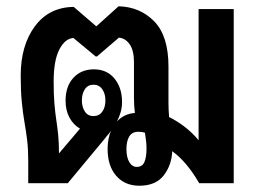

<svg xmlns="http://www.w3.org/2000/svg" viewBox="-20 -584 834 612"><path d="M424 8Q378 8 350.5 -23.5Q323 -55 323 -109Q323 -142 334 -168Q330 -161 324.5 -155Q319 -149 314 -142L196 0H70V-72Q70 -109 66.5 -137.5Q63 -166 58 -194.5Q53 -223 49.5 -258.5Q46 -294 46 -343Q46 -439 91 -500Q136 -561 215 -562L287 -500L358 -564Q427 -562 472 -515.5Q517 -469 517 -372V-259Q517 -233 519 -211Q545 -198 569 -179.5Q593 -161 613 -137V-555H725V0H615Q575 -69 529 -102Q527 -57 501.5 -24.5Q476 8 424 8ZM151 -324Q151 -282 153.5 -253Q156 -224 159.5 -201Q163 -178 165.5 -153.5Q168 -129 168 -95L235 -174Q214 -186 201.5 -209Q189 -232 189 -263Q189 -309 214 -336Q239 -363 279 -363Q321 -363 345 -333.5Q369 -304 369 -259Q369 -241 364.5 -226Q360 -211 353 -197Q375 -221 410 -224Q407 -246 407 -273V-386Q407 -423 393.5 -442.5Q380 -462 359 -464L289 -404H285L214 -463Q187 -461 169 -426Q151 -391 151 -324ZM278 -214Q296 -214 306 -228Q316 -242 316 -264Q316 -285 306 -299.5Q296 -314 278 -314Q260 -314 250.5 -299.5Q241 -285 241 -264Q241 -243 250.5 -228.5Q260 -214 278 -214ZM416 -52Q434 -52 440.5 -68Q447 -84 447 -110Q447 -124 445.5 -135.5Q444 -147 442 -161Q433 -164 421 -164Q401 -164 392 -149Q383 -134 383 -109Q383 -83 392 -67.5Q401 -52 416 -52Z"/></svg>

Font: Noto Sans Thai Looped Condensed SemiBold
Style: Regular
Weight: 600
Width: 3
Designer: Sasikarn Vongin, Ben Mitchell
Foundry: The Fontpad Ltd
Version: Version 1.001; ttfautohint (v1.8.4.7-5d5b)